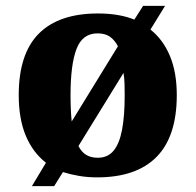

<svg xmlns="http://www.w3.org/2000/svg" viewBox="-20 -596 668 656"><path d="M137 -40Q92 -75 68 -132.5Q44 -190 44 -271Q44 -412 112.5 -481Q181 -550 315 -550Q387 -550 439 -529L469 -576H544L494 -495Q537 -461 560.5 -405Q584 -349 584 -271Q584 -130 515 -60Q446 10 312 10Q279 10 250 5Q221 0 195 -8L165 40H89ZM314 -57Q348 -57 368 -81Q388 -105 397 -152.5Q406 -200 406 -269Q406 -289 405.5 -309Q405 -329 402 -347L248 -97Q259 -76 275 -66.5Q291 -57 314 -57ZM383 -438Q371 -460 355 -471Q339 -482 313 -482Q262 -482 241.5 -429Q221 -376 221 -271Q221 -246 222 -223Q223 -200 225 -181Z"/></svg>

Font: Noto Serif Armenian ExtraBold
Style: Regular
Weight: 800
Version: Version 2.007